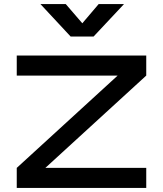

<svg xmlns="http://www.w3.org/2000/svg" viewBox="-20 -920 798 940"><path d="M62 -648H696V-550L202 -98H696V0H62V-98L556 -550H62ZM587 -900 438 -741H326L178 -900H302L383 -806L463 -900Z"/></svg>

Font: Syne SemiBold
Style: Regular
Weight: 600
Designer: Lucas Descroix
Foundry: Bonjour Monde
Version: Version 2.200; ttfautohint (v1.8.4)